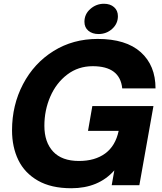

<svg xmlns="http://www.w3.org/2000/svg" viewBox="-20 -985 863 1021"><path d="M44 -292Q44 -426 102.5 -537.5Q161 -649 264.5 -713.5Q368 -778 499 -778Q650 -778 728.5 -707.5Q807 -637 807 -515H630Q618 -633 473 -633Q396 -633 337.5 -588.5Q279 -544 247.5 -471.5Q216 -399 216 -316Q216 -229 262.5 -179Q309 -129 400 -129Q485 -129 539.5 -169Q594 -209 611 -289H448L471 -421H796L721 0H574L588 -79Q504 16 359 16Q252 16 181.5 -24.5Q111 -65 77.5 -134Q44 -203 44 -292ZM429 -869Q429 -910 460.5 -937.5Q492 -965 533 -965Q566 -965 586.5 -947Q607 -929 607 -899Q607 -859 576.5 -831.5Q546 -804 504 -804Q471 -804 450 -821.5Q429 -839 429 -869Z"/></svg>

Font: Open Sauce One ExtraBold Italic
Style: Regular
Weight: 800
Italic angle: -10°
Designer: Alfredo Marco Pradil
Foundry: Creative Sauce Fz LLC
Version: Version 1.477